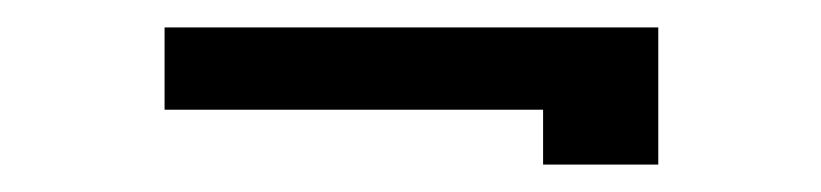

<svg xmlns="http://www.w3.org/2000/svg" viewBox="-20 -268 599 140"><path d="M460 -148H376V-188H100V-248H460Z"/></svg>

Font: Josefin Slab
Style: Bold
Weight: 700
Designer: Santiago Orozco
Foundry: Typemade
Version: Version 2.000